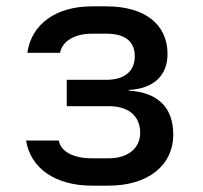

<svg xmlns="http://www.w3.org/2000/svg" viewBox="-20 -577 640 604"><path d="M322 7C445 7 525 -56 525 -154C525 -236 480 -286 385 -292V-294C464 -298 507 -340 507 -407C507 -501 435 -557 315 -557H269C157 -557 79 -502 66 -411H169C176 -448 215 -471 269 -471H315C373 -471 404 -447 404 -400C404 -354 373 -326 315 -326H190V-243H322C387 -243 421 -210 421 -159C421 -112 384 -79 322 -79H269C211 -79 171 -100 165 -135H62C76 -47 155 7 269 7Z"/></svg>

Font: Tekne LDO Medium
Style: Regular
Weight: 500
Monospace: yes
Designer: Alessio Laiso, Mario Rullo, Paolo Rosset
Foundry: Alessio Laiso
Version: Version 1.000;hotconv 1.0.109;makeotfexe 2.5.65596